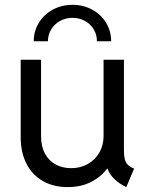

<svg xmlns="http://www.w3.org/2000/svg" viewBox="-20 -764 610 792"><path d="M65.4 -198.2V-517.6H149.4V-202.1Q149.4 -159.7 165.8 -129.9Q182.1 -100.1 210.2 -85.2Q238.3 -70.3 273.4 -70.3Q312.5 -70.3 343 -87.9Q373.5 -105.5 390.4 -135.7Q407.2 -166 407.2 -202.1V-517.6H491.2V-146.5Q491.2 -122.6 494.6 -108.2Q498 -93.8 507.1 -84.5Q516.1 -75.2 533.2 -68.4L501 7.8Q471.2 -6.3 450.7 -26.6Q430.2 -46.9 423.8 -68.4H421.9Q396.5 -34.2 355.2 -13.2Q314 7.8 258.8 7.8Q201.2 7.8 157.5 -16.8Q113.8 -41.5 89.6 -87.9Q65.4 -134.3 65.4 -198.2ZM438.5 -593.8H379.9Q379.9 -620.6 366.7 -642.8Q353.5 -665 330.3 -677.7Q307.1 -690.4 279.3 -690.4Q251 -690.4 227.8 -677.7Q204.6 -665 191.2 -642.8Q177.7 -620.6 177.7 -593.8H119.1Q119.1 -635.7 140.4 -670.2Q161.6 -704.6 198.2 -724.4Q234.9 -744.1 279.3 -744.1Q323.7 -744.1 360.1 -724.4Q396.5 -704.6 417.5 -670.2Q438.5 -635.7 438.5 -593.8Z"/></svg>

Font: Reddit Sans Fudge
Style: Regular
Weight: 400
Designer: Stephen Hutchings
Foundry: Reddit
Version: Version 1.011